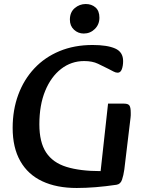

<svg xmlns="http://www.w3.org/2000/svg" viewBox="-20 -920 705 956"><path d="M362 16Q262 16 190.5 -17.5Q119 -51 81 -118Q43 -185 43 -283Q43 -373 71 -448.5Q99 -524 151 -579.5Q203 -635 276.5 -665.5Q350 -696 441 -696Q514 -696 553.5 -678.5Q593 -661 593 -616Q593 -592 586.5 -575Q580 -558 566 -558Q556 -558 545 -564Q534 -570 520 -577Q496 -589 468 -602.5Q440 -616 399 -616Q335 -616 284.5 -577Q234 -538 205 -467.5Q176 -397 176 -301Q176 -212 209.5 -161Q243 -110 311 -89Q379 -68 481 -68L518 -404H598Q618 -404 624.5 -394.5Q631 -385 631 -358Q631 -352 631 -346Q631 -340 630 -334L599 -76Q595 -47 587.5 -25Q580 -3 560 0Q506 8 456.5 12Q407 16 362 16ZM397 -753Q369 -753 348.5 -772Q328 -791 328 -822Q328 -859 352 -879.5Q376 -900 407 -900Q436 -900 455.5 -883Q475 -866 475 -832Q475 -798 452 -775.5Q429 -753 397 -753Z"/></svg>

Font: Alkatra
Style: Regular
Weight: 400
Designer: Suman Bhandary
Version: Version 1.100;gftools[0.9.22]